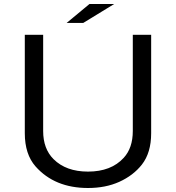

<svg xmlns="http://www.w3.org/2000/svg" viewBox="-20 -899 880 960"><path d="M427.2 -878.9H550.8L396 -784.2H313ZM104 -725.1H195.8V-244.1Q195.8 -154.8 248 -103Q310.5 -41 419.9 -41Q535.6 -41 598.6 -109.9Q644 -159.2 644 -244.1V-725.1H735.8V-232.9Q735.8 -135.3 689.5 -76.2Q646.5 -21.5 576.2 10.3Q507.8 41 419.9 41Q253.4 41 157.7 -66.9Q104 -127.9 104 -232.9Z"/></svg>

Font: FORM UDPGothic
Style: Regular
Weight: 400
Foundry: Pronama LLC
Version: Version 1.05101